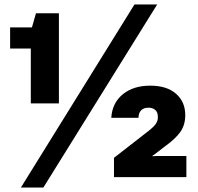

<svg xmlns="http://www.w3.org/2000/svg" viewBox="-20 -788 881 854"><path d="M117 -328V-572H25V-666H122L140 -729H242V-328ZM73 46 578 -768H679L173 46ZM487 0V-86L645 -209Q663 -223 672.5 -236.5Q682 -250 682 -264V-270Q682 -289 670.5 -299Q659 -309 640 -309Q619 -309 607.5 -297Q596 -285 596 -264H475Q479 -330 526 -368.5Q573 -407 648 -407Q722 -407 763 -371Q804 -335 804 -276Q804 -232 782 -201Q760 -170 715 -138L667 -101L658 -95V-93L673 -94H809V0Z"/></svg>

Font: Hubot Sans SemiExpanded
Style: Bold
Weight: 700
Width: 6
Designer: Deni Anggara
Foundry: GitHub, Inc., Subsidiary of Microsoft Corporation
Version: Version 2.000